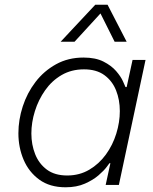

<svg xmlns="http://www.w3.org/2000/svg" viewBox="-20 -784 647 814"><path d="M237 -607 384 -764H436L517 -607H466L406 -727L296 -607ZM334 -540Q385 -540 418.5 -523Q452 -506 472 -483Q492 -460 501 -440Q510 -420 512 -415H517L542 -530H597L484 0H428L448 -92H444Q444 -92 432.5 -76.5Q421 -61 398 -41Q375 -21 340 -5.5Q305 10 258 10Q191 10 146.5 -22.5Q102 -55 80 -107Q58 -159 58 -219Q58 -276 76.5 -333Q95 -390 130.5 -436.5Q166 -483 217.5 -511.5Q269 -540 334 -540ZM336 -490Q283 -490 241.5 -466Q200 -442 171.5 -401.5Q143 -361 128 -313Q113 -265 113 -218Q113 -171 129 -130.5Q145 -90 178.5 -65Q212 -40 265 -40Q317 -40 358.5 -64.5Q400 -89 429 -129Q458 -169 473 -217.5Q488 -266 488 -313Q488 -361 472 -401Q456 -441 422.5 -465.5Q389 -490 336 -490Z"/></svg>

Font: Be Vietnam Pro ExtraLight
Style: Italic
Weight: 200
Italic angle: -12°
Designer: Lam Bao, Tony Le, Vietanh Nguyen
Foundry: Yellow Type Foundry
Version: Version 1.002; ttfautohint (v1.8.3)